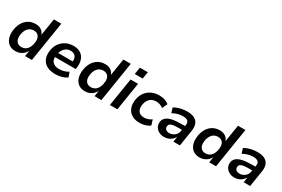

<svg xmlns="http://www.w3.org/2000/svg" viewBox="90 -1825 4312 2936"><g transform="rotate(30 2246.0 -357.0)"><path d="M236 10Q171 10 126.5 -21Q82 -52 61.5 -106.5Q41 -161 47 -232Q54 -312 86.5 -374Q119 -436 174.5 -471Q230 -506 304 -506Q362 -506 402.5 -479.5Q443 -453 459 -405L507 -705H638L526 0H405L421 -96H419Q400 -62 372 -38Q344 -14 309.5 -2Q275 10 236 10ZM285 -90Q330 -90 362 -112.5Q394 -135 413 -175.5Q432 -216 436 -267Q442 -332 413.5 -369Q385 -406 328 -406Q285 -406 252.5 -383.5Q220 -361 200.5 -321Q181 -281 177 -229Q172 -165 200.5 -127.5Q229 -90 285 -90Z M942 10Q854 10 795.5 -20.5Q737 -51 710 -107Q683 -163 689 -237Q695 -316 731.5 -376Q768 -436 830 -471Q892 -506 973 -506Q1051 -506 1100.5 -472.5Q1150 -439 1170 -380Q1190 -321 1180 -244L1177 -215H789L801 -293H1094L1076 -275Q1083 -319 1073.5 -350.5Q1064 -382 1038 -400.5Q1012 -419 970 -419Q928 -419 896 -399.5Q864 -380 844 -347.5Q824 -315 817 -275L813 -249Q804 -197 818 -161Q832 -125 867 -106Q902 -87 954 -87Q996 -87 1038 -98.5Q1080 -110 1114 -133L1145 -49Q1104 -19 1049.5 -4.5Q995 10 942 10Z M1463 10Q1398 10 1353.5 -21Q1309 -52 1288.5 -106.5Q1268 -161 1274 -232Q1281 -312 1313.5 -374Q1346 -436 1401.5 -471Q1457 -506 1531 -506Q1589 -506 1629.5 -479.5Q1670 -453 1686 -405L1734 -705H1865L1753 0H1632L1648 -96H1646Q1627 -62 1599 -38Q1571 -14 1536.5 -2Q1502 10 1463 10ZM1512 -90Q1557 -90 1589 -112.5Q1621 -135 1640 -175.5Q1659 -216 1663 -267Q1669 -332 1640.5 -369Q1612 -406 1555 -406Q1512 -406 1479.5 -383.5Q1447 -361 1427.5 -321Q1408 -281 1404 -229Q1399 -165 1427.5 -127.5Q1456 -90 1512 -90Z M1995 -601 2015 -724H2155L2135 -601ZM1903 0 1982 -496H2114L2035 0Z M2429 10Q2348 10 2294.5 -21.5Q2241 -53 2215.5 -109Q2190 -165 2197 -237Q2201 -294 2222.5 -343.5Q2244 -393 2281.5 -429Q2319 -465 2371 -485.5Q2423 -506 2488 -506Q2540 -506 2586 -490.5Q2632 -475 2659 -450L2616 -357Q2593 -378 2560.5 -390Q2528 -402 2493 -402Q2454 -402 2424 -389Q2394 -376 2373.5 -352.5Q2353 -329 2341.5 -298.5Q2330 -268 2327 -232Q2322 -169 2353 -131.5Q2384 -94 2452 -94Q2483 -94 2517.5 -105.5Q2552 -117 2580 -138L2609 -45Q2589 -29 2559.5 -16Q2530 -3 2496.5 3.5Q2463 10 2429 10Z M2861 10Q2810 10 2770.5 -11.5Q2731 -33 2710 -69Q2689 -105 2692 -150Q2696 -201 2730 -233Q2764 -265 2829.5 -280.5Q2895 -296 2996 -296H3074L3063 -222H2998Q2938 -222 2899.5 -216.5Q2861 -211 2842 -196.5Q2823 -182 2821 -153Q2818 -119 2841.5 -100Q2865 -81 2903 -81Q2937 -81 2967 -96Q2997 -111 3018 -138Q3039 -165 3044 -201L3062 -312Q3070 -363 3044.5 -387Q3019 -411 2959 -411Q2916 -411 2871.5 -399.5Q2827 -388 2779 -361L2752 -448Q2784 -467 2822 -480Q2860 -493 2901 -499.5Q2942 -506 2984 -506Q3061 -506 3109 -480Q3157 -454 3176 -405Q3195 -356 3184 -285L3139 0H3024L3040 -103H3043Q3026 -67 2998.5 -41.5Q2971 -16 2936 -3Q2901 10 2861 10Z M3487 10Q3422 10 3377.5 -21Q3333 -52 3312.5 -106.5Q3292 -161 3298 -232Q3305 -312 3337.5 -374Q3370 -436 3425.5 -471Q3481 -506 3555 -506Q3613 -506 3653.5 -479.5Q3694 -453 3710 -405L3758 -705H3889L3777 0H3656L3672 -96H3670Q3651 -62 3623 -38Q3595 -14 3560.5 -2Q3526 10 3487 10ZM3536 -90Q3581 -90 3613 -112.5Q3645 -135 3664 -175.5Q3683 -216 3687 -267Q3693 -332 3664.5 -369Q3636 -406 3579 -406Q3536 -406 3503.5 -383.5Q3471 -361 3451.5 -321Q3432 -281 3428 -229Q3423 -165 3451.5 -127.5Q3480 -90 3536 -90Z M4102 10Q4051 10 4011.5 -11.5Q3972 -33 3951 -69Q3930 -105 3933 -150Q3937 -201 3971 -233Q4005 -265 4070.5 -280.5Q4136 -296 4237 -296H4315L4304 -222H4239Q4179 -222 4140.5 -216.5Q4102 -211 4083 -196.5Q4064 -182 4062 -153Q4059 -119 4082.5 -100Q4106 -81 4144 -81Q4178 -81 4208 -96Q4238 -111 4259 -138Q4280 -165 4285 -201L4303 -312Q4311 -363 4285.5 -387Q4260 -411 4200 -411Q4157 -411 4112.5 -399.5Q4068 -388 4020 -361L3993 -448Q4025 -467 4063 -480Q4101 -493 4142 -499.5Q4183 -506 4225 -506Q4302 -506 4350 -480Q4398 -454 4417 -405Q4436 -356 4425 -285L4380 0H4265L4281 -103H4284Q4267 -67 4239.5 -41.5Q4212 -16 4177 -3Q4142 10 4102 10Z"/></g></svg>

Font: Nunito Sans 9pt
Style: Bold Italic
Weight: 700
Italic angle: -9°
Version: Version 3.101;gftools[0.9.27]